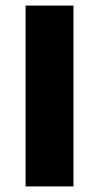

<svg xmlns="http://www.w3.org/2000/svg" viewBox="-20 -670 356 690"><path d="M72 0V-650H244V0Z"/></svg>

Font: Mada Black
Style: Regular
Weight: 900
Designer: Khaled Hosny
Version: Version 1.5